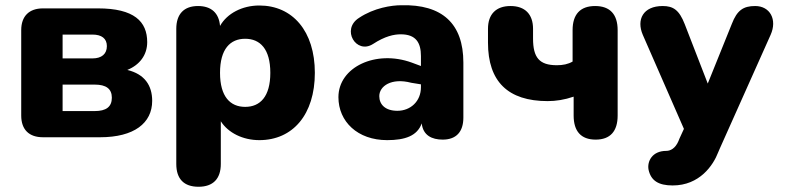

<svg xmlns="http://www.w3.org/2000/svg" viewBox="-20 -524 2997 733"><path d="M144 0H362C492 0 561 -54 561 -139C561 -198 532 -241 466 -257C513 -276 542 -314 542 -363C542 -442 492 -492 354 -492H144C91 -492 61 -462 61 -409V-83C61 -29 91 0 144 0ZM342 -100H219V-201H342C385 -201 407 -185 407 -151C407 -116 385 -100 342 -100ZM333 -301H219V-392H333C368 -392 388 -377 388 -348C388 -318 368 -301 333 -301Z M738 189C793 189 823 159 823 102V-61C851 -17 907 11 970 11C1098 11 1182 -87 1182 -246C1182 -405 1097 -503 970 -503C905 -503 847 -473 820 -425C816 -474 787 -501 736 -501C682 -501 653 -470 653 -414V102C653 159 682 189 738 189ZM916 -116C859 -116 820 -155 820 -246C820 -337 859 -376 916 -376C973 -376 1012 -337 1012 -246C1012 -155 973 -116 916 -116Z M1458 11C1526 11 1573 -5 1590 -53C1595 -7 1629 9 1670 9C1722 9 1749 -21 1749 -75V-285C1749 -434 1668 -508 1512 -504C1475 -504 1408 -494 1351 -456C1281 -412 1340 -315 1404 -356C1450 -386 1484 -393 1510 -393C1568 -393 1587 -361 1587 -310V-272L1552 -285C1415 -335 1272 -268 1272 -153C1272 -60 1345 11 1458 11ZM1428 -157C1428 -195 1474 -228 1550 -208L1587 -202V-191C1587 -137 1547 -101 1497 -101C1451 -101 1428 -125 1428 -157Z M2254 9C2310 9 2338 -23 2338 -83V-409C2338 -469 2309 -501 2252 -501C2195 -501 2166 -469 2166 -409V-289C2149 -279 2129 -275 2106 -275C2039 -275 2015 -304 2015 -377V-414C2015 -470 1984 -501 1929 -501C1874 -501 1843 -470 1843 -414V-361C1843 -213 1919 -138 2071 -138C2102 -138 2135 -143 2170 -155V-83C2170 -23 2198 9 2254 9Z M2456 124C2465 165 2493 184 2548 184C2651 184 2703 107 2722 57L2728 43L2922 -391C2948 -449 2920 -501 2863 -501C2818 -501 2794 -485 2774 -433L2682 -205L2594 -432C2573 -486 2550 -501 2510 -501C2435 -501 2409 -449 2434 -391L2591 -32L2574 5L2570 15C2558 43 2539 52 2524 52C2469 52 2450 93 2456 124Z"/></svg>

Font: SN Pro Heavy
Style: Regular
Weight: 800
Designer: Tobias Whetton
Foundry: Supernotes
Version: Version 1.001;Glyphs 3.2 (3249)